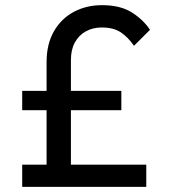

<svg xmlns="http://www.w3.org/2000/svg" viewBox="-20 -724 659 744"><path d="M160.5 -2.5V-483.2Q160.5 -552.8 188.6 -602.1Q216.8 -651.5 265.6 -677.8Q314.5 -704 375.2 -704Q446.2 -704 490.9 -675.8Q535.5 -647.5 561.2 -608.5L499.2 -546.5Q476.5 -579.5 448.4 -598.5Q420.2 -617.5 374 -617.5Q339.8 -617.5 312.6 -602.5Q285.5 -587.5 270.1 -559.5Q254.8 -531.5 254.8 -491.5V-2.5ZM66 0V-86H546.8V0ZM66 -297V-371.8H450.2V-297Z"/></svg>

Font: Outfit Thin
Style: Regular
Weight: 100
Designer: Rodrigo Fuenzalida
Foundry: fragTYPE
Version: Version 1.000